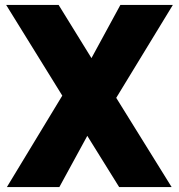

<svg xmlns="http://www.w3.org/2000/svg" viewBox="-20 -763 730 783"><path d="M454 -364 680 0H466L336 -209L222 0H8L234 -373L5 -743H219L353 -526L471 -743H685Z"/></svg>

Font: Exo Black
Style: Regular
Weight: 900
Designer: Natanael Gama
Foundry: Natanael Gama
Version: Version 1.500; ttfautohint (v1.6)